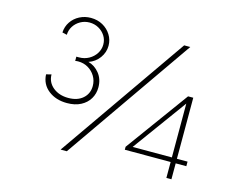

<svg xmlns="http://www.w3.org/2000/svg" viewBox="-111 -1017 1512 1194"><g transform="rotate(15 645.0 -420.0)"><path d="M327.5 -289.5Q256 -289.5 207.8 -327.2Q159.5 -365 156.5 -428.5L189.5 -437Q190 -386 229.2 -354.2Q268.5 -322.5 327.5 -322.5Q386.5 -322.5 421.2 -353.5Q456 -384.5 456 -433.5Q456 -468 438.8 -496.5Q421.5 -525 393 -541.5Q364.5 -558 330 -558Q318.5 -558 310 -556V-583.5H326.5Q362 -583.5 390.5 -599.5Q419 -615.5 435.8 -642Q452.5 -668.5 452.5 -699.5Q452.5 -730.5 436.5 -755.5Q420.5 -780.5 394 -795.2Q367.5 -810 335.5 -810Q304 -810 277.2 -795Q250.5 -780 234.5 -755.2Q218.5 -730.5 217.5 -699.5L187.5 -706.5Q189.5 -745 209.8 -775.2Q230 -805.5 263.5 -822.8Q297 -840 336 -840Q379 -840 412.8 -821Q446.5 -802 466.2 -770.2Q486 -738.5 486 -700.5Q486 -658 460 -622Q434 -586 391 -571.5Q433 -560.5 462.5 -523.8Q492 -487 492 -434Q492 -393.5 472.5 -360.8Q453 -328 416.2 -308.8Q379.5 -289.5 327.5 -289.5ZM365 0 939.5 -825H979L405 0ZM1046 0V-102.5H751V-121.5L1045 -525H1078.5V-132H1147V-102.5H1078.5V0ZM793.5 -132H1046V-478.5Z"/></g></svg>

Font: Spartan Thin ExtraLight
Style: Regular
Weight: 250
Version: Version 1.004